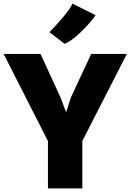

<svg xmlns="http://www.w3.org/2000/svg" viewBox="-46 -1041 721 1061"><path d="M219 0V-261.5L-26 -743H178L288 -503L319.5 -420.5L346 -503L458 -743H655L409 -262V0ZM311 -799 227 -863Q234.5 -870.5 253 -890.2Q271.5 -910 293 -934.8Q314.5 -959.5 331.8 -983Q349 -1006.5 354 -1021L482 -957Q466.5 -934.5 444.2 -909.2Q422 -884 397.5 -860.8Q373 -837.5 350.2 -821Q327.5 -804.5 311 -799Z"/></svg>

Font: Merriweather Sans ExtraBold
Style: Regular
Weight: 800
Designer: Eben Sorkin
Foundry: Eben Sorkin
Version: Version 2.001; ttfautohint (v1.8.3)